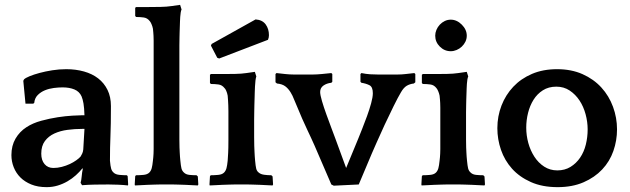

<svg xmlns="http://www.w3.org/2000/svg" viewBox="-20 -760 2597 791"><path d="M312 -7Q315 -16 316.5 -33Q318 -50 321 -64L320 -67Q308 -52 292.5 -38Q277 -24 258 -13Q239 -2 217.5 4.5Q196 11 172 11Q136 11 109 0Q82 -11 64 -29Q46 -47 36.5 -71Q27 -95 27 -121Q27 -160 44 -189Q61 -218 89 -236Q115 -253 150 -262.5Q185 -272 218 -277Q251 -282 278 -283.5Q305 -285 314 -285H328Q327 -316 324 -333.5Q321 -351 316 -363Q307 -383 286.5 -391.5Q266 -400 238 -400Q221 -400 201.5 -397.5Q182 -395 165 -388Q148 -381 135.5 -368.5Q123 -356 121 -336L117 -333H85L76 -427L79 -433Q85 -439 102 -446Q119 -453 143 -459.5Q167 -466 195.5 -470.5Q224 -475 253 -475Q292 -475 326 -465.5Q360 -456 384.5 -437Q409 -418 423 -389.5Q437 -361 437 -323Q437 -282 436.5 -253Q436 -224 435 -199Q434 -174 433.5 -150.5Q433 -127 433 -98Q435 -75 438 -65Q441 -55 448 -49Q456 -41 472.5 -39.5Q489 -38 503 -38L506 -34L508 0L507 4Q490 2 468 1Q446 0 427 0Q399 0 371 0.5Q343 1 318 3ZM312 -115Q315 -120 318.5 -127Q322 -134 323 -144L328 -229H319Q288 -229 258 -225Q228 -221 204 -210Q180 -199 165 -179Q150 -159 150 -127Q150 -100 163.5 -84Q177 -68 200 -68Q217 -68 234.5 -72.5Q252 -77 267 -84Q282 -91 294 -99.5Q306 -108 312 -115Z M795 4Q788 4 774 3Q760 2 744 1.5Q728 1 714 0.5Q700 0 693 0H639Q632 0 617.5 0.5Q603 1 587.5 1.5Q572 2 557.5 3Q543 4 536 4L535 0L537 -34L540 -38Q555 -38 571 -39.5Q587 -41 595 -49Q602 -56 605 -67Q608 -78 610 -98Q611 -105 611.5 -112Q612 -119 612.5 -127Q613 -135 613 -146Q613 -157 613 -173V-562Q613 -581 613 -592.5Q613 -604 612.5 -612Q612 -620 611.5 -626.5Q611 -633 610 -642Q608 -652 604 -661Q600 -670 597 -673Q587 -686 572 -688Q557 -690 541 -690L537 -694V-728L541 -731H592Q615 -731 641 -731.5Q667 -732 687 -735L722 -740L728 -721Q726 -717 724.5 -708.5Q723 -700 722.5 -690.5Q722 -681 721.5 -671.5Q721 -662 721 -656Q721 -648 720.5 -641.5Q720 -635 720 -626.5Q720 -618 719.5 -605Q719 -592 719 -573V-185Q719 -165 719.5 -152.5Q720 -140 720.5 -131Q721 -122 721.5 -114.5Q722 -107 723 -98Q725 -77 727.5 -66.5Q730 -56 738 -49Q746 -41 760.5 -39.5Q775 -38 790 -38L795 -33L797 0Z M1103 4Q1096 4 1082 3Q1068 2 1052 1.5Q1036 1 1022 0.5Q1008 0 1001 0H947Q940 0 925.5 0.5Q911 1 895.5 1.5Q880 2 865.5 3Q851 4 844 4L843 0L845 -34L848 -38Q863 -38 879 -39.5Q895 -41 903 -49Q910 -56 913 -67Q916 -78 918 -98Q919 -114 920 -130.5Q921 -147 921 -183V-266Q921 -287 921 -301.5Q921 -316 920.5 -326.5Q920 -337 919.5 -346Q919 -355 918 -366Q916 -377 912 -386Q908 -395 905 -397Q895 -410 880 -412Q865 -414 849 -414L845 -418V-452L849 -455H900Q923 -455 949 -455.5Q975 -456 995 -459L1030 -464L1036 -445Q1034 -440 1032.5 -428.5Q1031 -417 1030.5 -404Q1030 -391 1029.5 -379Q1029 -367 1029 -360Q1029 -352 1028.5 -344.5Q1028 -337 1028 -327Q1028 -317 1027.5 -303Q1027 -289 1027 -267V-195Q1027 -173 1027.5 -159Q1028 -145 1028.5 -135Q1029 -125 1029.5 -116.5Q1030 -108 1031 -98Q1033 -76 1035.5 -65.5Q1038 -55 1046 -49Q1054 -42 1068.5 -40Q1083 -38 1098 -38L1103 -33L1105 0ZM875 -522 849 -572 852 -579 1033 -680Q1061 -678 1074.5 -659.5Q1088 -641 1088 -615Q1088 -605 1084 -596L883 -519Z M1355 5 1345 0 1276 -160Q1268 -178 1261.5 -192Q1255 -206 1246 -225Q1237 -244 1225 -271Q1213 -298 1195 -342Q1188 -359 1185 -365.5Q1182 -372 1177 -380Q1167 -396 1154.5 -405Q1142 -414 1121 -416L1115 -421V-455L1119 -459Q1136 -457 1155 -455Q1174 -453 1190 -453H1269Q1284 -453 1305.5 -455Q1327 -457 1345 -459L1349 -455V-423L1345 -419Q1326 -417 1312.5 -407.5Q1299 -398 1299 -381Q1299 -369 1306.5 -343.5Q1314 -318 1324.5 -289Q1335 -260 1345.5 -232Q1356 -204 1362 -188L1406 -68L1456 -189Q1462 -204 1472 -229Q1482 -254 1492 -281.5Q1502 -309 1509 -334.5Q1516 -360 1516 -376Q1516 -402 1502 -409Q1488 -416 1469 -419L1465 -423V-455L1469 -459Q1488 -455 1505 -454Q1522 -453 1537 -453H1618Q1635 -453 1651.5 -455Q1668 -457 1687 -459L1691 -455V-421L1685 -416Q1668 -414 1655.5 -406.5Q1643 -399 1632 -380Q1620 -360 1601.5 -322.5Q1583 -285 1564.5 -245.5Q1546 -206 1531.5 -172.5Q1517 -139 1512 -128L1458 0Z M1976 4Q1969 4 1955 3Q1941 2 1925 1.5Q1909 1 1895 0.5Q1881 0 1874 0H1820Q1813 0 1798.5 0.5Q1784 1 1768.5 1.5Q1753 2 1738.5 3Q1724 4 1717 4L1716 0L1718 -34L1721 -38Q1736 -38 1752 -39.5Q1768 -41 1776 -49Q1783 -56 1786 -67Q1789 -78 1791 -98Q1792 -105 1792.5 -112Q1793 -119 1793.5 -127Q1794 -135 1794 -146Q1794 -157 1794 -173V-286Q1794 -305 1794 -316.5Q1794 -328 1793.5 -336Q1793 -344 1792.5 -350.5Q1792 -357 1791 -366Q1789 -376 1785 -385Q1781 -394 1778 -397Q1768 -410 1753 -412Q1738 -414 1722 -414L1718 -418V-452L1722 -455H1773Q1796 -455 1822 -455.5Q1848 -456 1868 -459L1903 -464L1909 -445Q1907 -441 1905.5 -432.5Q1904 -424 1903.5 -414.5Q1903 -405 1902.5 -395.5Q1902 -386 1902 -380Q1902 -372 1901.5 -365.5Q1901 -359 1901 -350.5Q1901 -342 1900.5 -329Q1900 -316 1900 -297V-185Q1900 -165 1900.5 -152.5Q1901 -140 1901.5 -131Q1902 -122 1902.5 -114.5Q1903 -107 1904 -98Q1906 -77 1908.5 -66.5Q1911 -56 1919 -49Q1927 -41 1941.5 -39.5Q1956 -38 1971 -38L1976 -33L1978 0ZM1773 -613Q1773 -625 1778 -637Q1783 -649 1792 -658.5Q1801 -668 1812.5 -673.5Q1824 -679 1837 -679Q1862 -679 1882.5 -658.5Q1903 -638 1903 -613Q1903 -600 1897.5 -588.5Q1892 -577 1882.5 -568Q1873 -559 1861 -554Q1849 -549 1837 -549Q1811 -549 1792 -568Q1773 -587 1773 -613Z M2275 -475Q2334 -475 2380 -454.5Q2426 -434 2457.5 -399.5Q2489 -365 2505.5 -320Q2522 -275 2522 -227Q2522 -181 2507 -138Q2492 -95 2461 -62Q2430 -29 2384 -9Q2338 11 2277 11Q2214 11 2167 -10Q2120 -31 2089.5 -65Q2059 -99 2044 -142.5Q2029 -186 2029 -232Q2029 -281 2046 -325Q2063 -369 2094.5 -402.5Q2126 -436 2171.5 -455.5Q2217 -475 2275 -475ZM2276 -58Q2307 -58 2330.5 -72.5Q2354 -87 2370 -110.5Q2386 -134 2393.5 -164.5Q2401 -195 2401 -227Q2401 -258 2392.5 -289.5Q2384 -321 2367.5 -346Q2351 -371 2327 -387Q2303 -403 2272 -403Q2240 -403 2216.5 -388Q2193 -373 2178 -349Q2163 -325 2155.5 -295Q2148 -265 2148 -234Q2148 -202 2156.5 -171Q2165 -140 2181.5 -114.5Q2198 -89 2222 -73.5Q2246 -58 2276 -58Z"/></svg>

Font: QuattrocentoBold
Style: Bold
Weight: 700
Designer: Pablo Impallari
Foundry: Pablo Impallari, Igino Marini, Branda Gallo
Version: Version 2.000